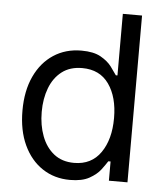

<svg xmlns="http://www.w3.org/2000/svg" viewBox="-53 -774 726 834"><g transform="rotate(5 310.5 -357.5)"><path d="M532.7 0V-727.3H448.9V-458.8H441.8Q432.5 -473 416 -495.2Q399.5 -517.4 368.4 -535Q337.4 -552.6 284.1 -552.6Q215.2 -552.6 162.6 -518.1Q110.1 -483.7 80.6 -420.5Q51.1 -357.2 51.1 -271.3Q51.1 -184.7 80.6 -121.3Q110.1 -57.9 162.3 -23.3Q214.5 11.4 282.7 11.4Q335.2 11.4 366.8 -6.2Q398.4 -23.8 415.5 -46.3Q432.5 -68.9 441.8 -83.8H451.7V0ZM450.3 -272.7Q450.3 -180 410 -122Q369.7 -63.9 294 -63.9Q241.5 -63.9 206.1 -91.8Q170.8 -119.7 152.9 -167.1Q134.9 -214.5 134.9 -272.7Q134.9 -330.3 152.5 -376.6Q170.1 -422.9 205.4 -450.1Q240.8 -477.3 294 -477.3Q370.7 -477.3 410.5 -420.8Q450.3 -364.3 450.3 -272.7Z"/></g></svg>

Font: Inter UI
Style: Regular
Weight: 400
Designer: Rasmus Andersson
Foundry: rsms
Version: 3.2;8d6f07862